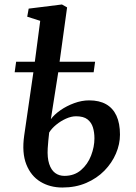

<svg xmlns="http://www.w3.org/2000/svg" viewBox="-20 -826 606 857"><path d="M207 -294Q222 -314.5 249.5 -333.8Q277 -353 311 -365.5Q345 -378 378 -378Q423 -378 453.5 -360.8Q484 -343.5 499.8 -309.5Q515.5 -275.5 515.5 -225Q515.5 -182.5 497.5 -140.5Q479.5 -98.5 446 -64.2Q412.5 -30 365 -9.5Q317.5 11 258.5 11Q203 11 160.5 -14.8Q118 -40.5 97.5 -92.2Q77 -144 88 -221L129 -503.5H45.5L52 -550.5H135.5L159.5 -733L101.5 -751.5L108 -787.5L256.5 -806L279.5 -793L246 -550.5H404.5L398 -503.5H240ZM319.5 -307Q298 -307 274.2 -296.2Q250.5 -285.5 230.5 -269Q210.5 -252.5 199.5 -234.5Q197.5 -217 195.8 -199.5Q194 -182 193 -164.5Q190.5 -122 199.5 -94.5Q208.5 -67 226 -54Q243.5 -41 267.5 -41Q311.5 -41 341.5 -66.8Q371.5 -92.5 386.5 -131.5Q401.5 -170.5 401.5 -208.5Q401.5 -235 394.8 -257.2Q388 -279.5 370.5 -293.2Q353 -307 319.5 -307Z"/></svg>

Font: Merriweather Medium
Style: Italic
Weight: 500
Italic angle: -7.8°
Version: Version 2.101